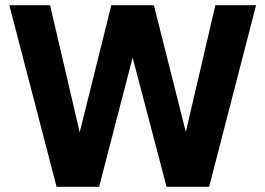

<svg xmlns="http://www.w3.org/2000/svg" viewBox="-20 -720 1023 740"><path d="M198 0 16 -700H173L306 -129H267L409 -700H573L717 -129H677L810 -700H967L786 0H622L473 -567H509L362 0Z"/></svg>

Font: Inclusive Sans
Style: Regular
Weight: 400
Designer: Olivia King
Foundry: Olivia King
Version: Version 2.004